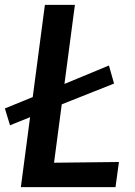

<svg xmlns="http://www.w3.org/2000/svg" viewBox="-38 -767 553 787"><path d="M93.5 -290 3 -253.5 -18 -322.5 104.5 -372.5 219 -420 408.5 -498.5 429.5 -424.5 208 -336.5ZM47.5 0 146 -747H269L183.5 -100L449.5 -103L435.5 0Z"/></svg>

Font: Merriweather Sans Medium
Style: Italic
Weight: 500
Italic angle: -7.5°
Designer: Eben Sorkin
Foundry: Eben Sorkin
Version: Version 2.001